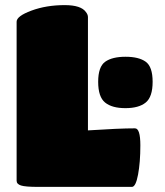

<svg xmlns="http://www.w3.org/2000/svg" viewBox="-20 -731 647 751"><path d="M129 0Q79 0 62 -5.5Q45 -11 45 -24V-646Q45 -668 103 -689.5Q161 -711 233 -711Q297 -711 316 -684Q324 -674 324 -664V-221Q446 -229 508 -229Q529 -229 529 -162.5Q529 -96 520 -48Q511 0 496 0ZM577 -411Q577 -352 550 -330Q523 -308 470.5 -308Q418 -308 391 -330Q364 -352 364 -411Q364 -470 391.5 -489.5Q419 -509 471 -509Q523 -509 550 -489.5Q577 -470 577 -411Z"/></svg>

Font: Titan One
Style: Regular
Weight: 400
Designer: Rodrigo Fuenzalida
Foundry: Rodrigo Fuenzalida
Version: Version 1.001